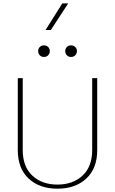

<svg xmlns="http://www.w3.org/2000/svg" viewBox="-20 -1113 682 1138"><path d="M526.4 -649.9H556.2V-223.6Q556.2 -114.7 491.5 -54.7Q426.8 5.4 320.3 5.4Q213.9 5.4 149.7 -54.7Q85.4 -114.7 85.4 -223.6V-649.9H114.7V-223.6Q114.7 -125.5 171.6 -72.3Q228.5 -19 320.3 -19Q412.1 -19 469.2 -72.3Q526.4 -125.5 526.4 -223.6ZM206.1 -810.1Q206.1 -824.2 215.6 -834.2Q225.1 -844.2 240.2 -844.2Q255.9 -844.2 265.6 -834.2Q275.4 -824.2 275.4 -810.1Q275.4 -795.9 265.6 -785.6Q255.9 -775.4 240.2 -775.4Q225.1 -775.4 215.6 -785.6Q206.1 -795.9 206.1 -810.1ZM366.7 -810.1Q366.7 -824.2 376.2 -834.2Q385.7 -844.2 400.9 -844.2Q416.5 -844.2 426.3 -834.2Q436 -824.2 436 -810.1Q436 -795.9 426.3 -785.6Q416.5 -775.4 400.9 -775.4Q385.7 -775.4 376.2 -785.6Q366.7 -795.9 366.7 -810.1ZM349.1 -1092.8H384.3L281.2 -935.1H250Z"/></svg>

Font: Estedad-FD Thin
Style: Regular
Weight: 100
Designer: Amin Abedi
Version: Version 7.3